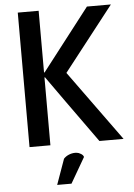

<svg xmlns="http://www.w3.org/2000/svg" viewBox="-61 -770 716 1029"><g transform="rotate(-5 296.5 -255.0)"><path d="M580.1 0Q511.7 -94.7 305.7 -378.9Q373 -464.8 575.2 -723.6Q543 -723.6 446.3 -723.6Q381.8 -640.6 189.5 -391.6Q188.5 -391.6 186.5 -391.6Q186.5 -474.6 186.5 -723.6Q159.2 -723.6 74.2 -723.6Q74.2 -543 74.2 0Q102.5 0 186.5 0Q186.5 -90.8 186.5 -365.2Q187.5 -365.2 189.5 -365.2Q253.9 -273.4 450.2 0Q482.4 0 580.1 0ZM360.4 78.1Q357.4 66.4 343.8 59.6Q338.9 56.6 334 54.7Q324.2 51.8 314.5 51.8Q297.9 51.8 281.2 58.6Q264.6 65.4 252.9 78.1Q236.3 124 204.1 214.8Q223.6 214.8 281.2 214.8Q300.8 180.7 360.4 78.1Z"/></g></svg>

Font: DaxlinePro-Medium
Style: Medium
Weight: 400
Designer: Hans Reichel
Version: Version 7.502; 2006